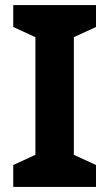

<svg xmlns="http://www.w3.org/2000/svg" viewBox="-20 -734 429 754"><path d="M357 0H32V-86L119 -126V-588L32 -628V-714H357V-628L270 -588V-126L357 -86Z"/></svg>

Font: Noto Sans Adlam Unjoined
Style: Regular
Weight: 400
Designer: Mark Jamra, Neil Patel
Foundry: JamraPatel LLC
Version: Version 3.001